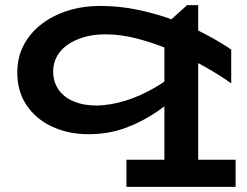

<svg xmlns="http://www.w3.org/2000/svg" viewBox="-20 -506 958 744"><path d="M323 14Q245 14 182.5 -15Q120 -44 83.5 -97.5Q47 -151 47 -225Q47 -284 72 -331.5Q97 -379 141.5 -413Q186 -447 244 -465Q302 -483 368 -483Q443 -483 514.5 -468Q586 -453 652 -428.5Q718 -404 775 -374Q832 -344 876 -314V-183Q833 -214 774.5 -247Q716 -280 650 -308.5Q584 -337 517 -355Q450 -373 388 -373Q344 -373 307 -362.5Q270 -352 242.5 -333Q215 -314 200.5 -287.5Q186 -261 186 -229Q186 -190 206 -160Q226 -130 264.5 -113.5Q303 -97 356 -97Q407 -98 465 -115.5Q523 -133 583.5 -168.5Q644 -204 699 -258V-164Q648 -114 589.5 -74Q531 -34 465.5 -10Q400 14 323 14ZM470 218V113H893V218ZM617 209V-407L705 -486H748V209Z"/></svg>

Font: BioRhyme SemiExpanded
Style: Bold
Weight: 700
Width: 6
Designer: Aoife Mooney
Foundry: Aoife Mooney Type
Version: Version 1.600;gftools[0.9.33]